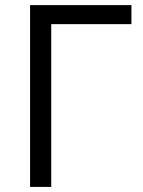

<svg xmlns="http://www.w3.org/2000/svg" viewBox="-20 -734 560 754"><path d="M496.1 -713.9V-639.2H181.2V0H98.1V-713.9Z"/></svg>

Font: f06252833
Style: Regular
Weight: 400
Foundry: Ascender Corporation
Version: Version 1.10